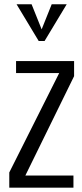

<svg xmlns="http://www.w3.org/2000/svg" viewBox="-20 -867 379 887"><path d="M158.7 -677.7 56.6 -847.2H126L172.4 -731.4L218.8 -847.2H288.1L186 -677.7ZM22.9 0V-70.3L253.4 -529.3H54.2V-585H322.3V-515.1L97.2 -56.2H319.3V0Z"/></svg>

Font: Oswald-Light
Style: Light
Weight: 300
Designer: vernon adams
Foundry: vernon adams
Version: Version ; ttfautohint (v0.92.18-e454-dirty) -l 8 -r 50 -G 20